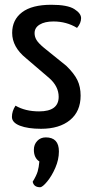

<svg xmlns="http://www.w3.org/2000/svg" viewBox="-20 -530 386 805"><path d="M30 0ZM31 -392Q31 -447 72.5 -478.5Q114 -510 195 -510Q263 -510 291.5 -492Q320 -474 320 -454Q320 -433 303 -413Q259 -440 204 -440Q168 -440 146.5 -427Q125 -414 125 -391Q125 -376 133 -362.5Q141 -349 165 -329L258 -254Q291 -222 304.5 -194Q318 -166 318 -129Q318 -63 273.5 -26.5Q229 10 152 10Q97 10 63.5 -3Q30 -16 30 -40Q30 -64 45 -87Q86 -63 144 -63Q226 -63 226 -124Q226 -168 186 -203L89 -286Q31 -333 31 -392ZM172 46Q227 46 227 105Q227 139 212 173.5Q197 208 177.5 231.5Q158 255 148 255Q122 255 117 232Q133 206 138 188.5Q143 171 145 147Q122 132 122 98Q122 76 136 61Q150 46 172 46Z"/></svg>

Font: Yanone Kaffeesatz
Style: Regular
Weight: 400
Designer: Yanone (Cyrillic: Daniel Pouzeot & Huerta Tipografica)
Foundry: Yanone
Version: Version 1.100;PS 001.100;hotconv 1.0.70;makeotf.lib2.5.58329